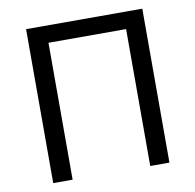

<svg xmlns="http://www.w3.org/2000/svg" viewBox="-80 -795 892 877"><g transform="rotate(-10 366.5 -357.0)"><path d="M97 0H187V-635H547V0H636V-714H97Z"/></g></svg>

Font: Noto Sans Math
Style: Regular
Weight: 400
Designer: Monotype Design Team, Delve Withrington, Jeff Kellem
Foundry: Monotype Imaging Inc., Delve Fonts LLC
Version: Version 3.000